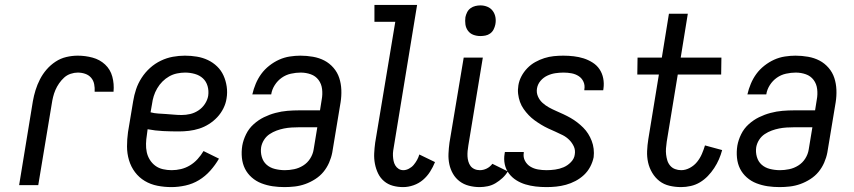

<svg xmlns="http://www.w3.org/2000/svg" viewBox="-20 -755 3484 783"><path d="M58 0 114 -342Q118 -365 125 -387.5Q132 -410 143 -431.5Q154 -453 170 -471.5Q186 -490 206.5 -503.5Q227 -517 250.5 -522.5Q274 -528 297 -528Q328 -528 357.5 -520Q387 -512 408.5 -492Q430 -472 438 -442.5Q446 -413 443 -381H366Q367 -397 364 -412Q361 -427 351.5 -438Q342 -449 327.5 -454Q313 -459 297 -459Q283 -459 268 -454Q253 -449 241.5 -438.5Q230 -428 221 -415Q212 -402 206 -388Q200 -374 196.5 -359.5Q193 -345 191 -331L136 0Z M679 8Q650 8 622 2.5Q594 -3 570.5 -17Q547 -31 530.5 -53Q514 -75 506 -102Q498 -129 498 -158Q498 -187 502 -216L523 -342Q527 -367 535 -391Q543 -415 557.5 -437.5Q572 -460 592 -478Q612 -496 636 -507.5Q660 -519 685 -523.5Q710 -528 734 -528Q759 -528 783 -524Q807 -520 828 -510Q849 -500 865.5 -484Q882 -468 891.5 -447Q901 -426 904.5 -402Q908 -378 904 -354Q901 -333 891 -313Q881 -293 866 -277Q851 -261 832 -249Q813 -237 792.5 -230.5Q772 -224 751 -221.5Q730 -219 709 -219Q677 -219 645 -220.5Q613 -222 582 -228L579 -205Q576 -187 575.5 -169Q575 -151 578.5 -134.5Q582 -118 591 -103.5Q600 -89 613.5 -79Q627 -69 644.5 -65Q662 -61 680 -61Q699 -61 718 -65.5Q737 -70 754.5 -80.5Q772 -91 786 -106.5Q800 -122 810 -139L873 -108Q858 -82 837.5 -59Q817 -36 791.5 -20.5Q766 -5 736.5 1.5Q707 8 679 8ZM721 -286Q738 -286 755.5 -290Q773 -294 789 -304.5Q805 -315 815.5 -331Q826 -347 829 -364Q832 -385 826.5 -404Q821 -423 807.5 -435.5Q794 -448 774.5 -453.5Q755 -459 735 -459Q719 -459 702 -455.5Q685 -452 670 -443.5Q655 -435 642.5 -422.5Q630 -410 621 -394.5Q612 -379 607 -363Q602 -347 600 -331L594 -297Q609 -293 625 -292Q641 -291 657 -290Q673 -289 689 -287.5Q705 -286 721 -286Z M1140 8Q1115 8 1091.5 4.5Q1068 1 1046 -7.5Q1024 -16 1006.5 -31.5Q989 -47 979 -67Q969 -87 966.5 -111.5Q964 -136 968 -161Q972 -184 983.5 -207.5Q995 -231 1014.5 -248.5Q1034 -266 1056.5 -277Q1079 -288 1103.5 -294.5Q1128 -301 1152 -303Q1176 -305 1200 -305H1285L1292 -349Q1296 -370 1293.5 -391.5Q1291 -413 1279 -429Q1267 -445 1247.5 -452Q1228 -459 1206 -459Q1187 -459 1166.5 -454.5Q1146 -450 1129 -438Q1112 -426 1100.5 -408Q1089 -390 1086 -370H1009Q1014 -392 1023 -413.5Q1032 -435 1045.5 -453.5Q1059 -472 1078 -487Q1097 -502 1118 -511.5Q1139 -521 1161.5 -524.5Q1184 -528 1205 -528Q1231 -528 1256.5 -523.5Q1282 -519 1303 -508Q1324 -497 1340 -478.5Q1356 -460 1363.5 -437Q1371 -414 1372 -388.5Q1373 -363 1369 -338L1335 -133Q1331 -112 1322 -91.5Q1313 -71 1299 -54Q1285 -37 1265.5 -24.5Q1246 -12 1225 -4.5Q1204 3 1182.5 5.5Q1161 8 1140 8ZM1142 -61Q1160 -61 1179.5 -65Q1199 -69 1216.5 -80Q1234 -91 1245 -108.5Q1256 -126 1259 -145L1274 -236H1200Q1185 -236 1169 -235Q1153 -234 1138 -231Q1123 -228 1108 -222.5Q1093 -217 1079.5 -208Q1066 -199 1057 -185Q1048 -171 1045 -155Q1042 -135 1047.5 -115.5Q1053 -96 1067 -83.5Q1081 -71 1101 -66Q1121 -61 1142 -61Z M1624 8Q1602 8 1582 2.5Q1562 -3 1546.5 -16Q1531 -29 1522 -47.5Q1513 -66 1509 -87Q1505 -108 1506 -129.5Q1507 -151 1510 -173L1592 -666H1507V-735H1681L1587 -162Q1585 -151 1583.5 -140.5Q1582 -130 1582.5 -119.5Q1583 -109 1585 -99Q1587 -89 1592 -80.5Q1597 -72 1605.5 -66.5Q1614 -61 1625 -61Q1636 -61 1647.5 -67Q1659 -73 1667 -82.5Q1675 -92 1681 -103Q1687 -114 1690 -125L1754 -94Q1746 -74 1734 -55Q1722 -36 1705 -21.5Q1688 -7 1666.5 0.5Q1645 8 1624 8Z M1936 8Q1914 8 1892.5 2.5Q1871 -3 1854.5 -15.5Q1838 -28 1827.5 -46Q1817 -64 1812.5 -85Q1808 -106 1809 -128.5Q1810 -151 1813 -173L1871 -520H1949L1890 -162Q1888 -151 1887 -139.5Q1886 -128 1886.5 -117.5Q1887 -107 1890 -96.5Q1893 -86 1899 -78Q1905 -70 1915 -65.5Q1925 -61 1937 -61Q1951 -61 1964.5 -67.5Q1978 -74 1988 -87L2051 -56Q2042 -41 2029 -29Q2016 -17 2001 -8Q1986 1 1969 4.5Q1952 8 1936 8ZM1939 -608Q1924 -608 1910.5 -613Q1897 -618 1888.5 -629.5Q1880 -641 1878 -655.5Q1876 -670 1878 -685Q1880 -695 1885 -705Q1890 -715 1899 -721.5Q1908 -728 1918.5 -730.5Q1929 -733 1939 -733Q1954 -733 1967.5 -727.5Q1981 -722 1989.5 -710.5Q1998 -699 2000.5 -684.5Q2003 -670 2000 -655Q1998 -645 1993 -635Q1988 -625 1979 -618.5Q1970 -612 1959.5 -610Q1949 -608 1939 -608Z M2209 8Q2186 8 2164.5 5.5Q2143 3 2123 -3Q2103 -9 2085.5 -20Q2068 -31 2055.5 -47.5Q2043 -64 2038.5 -85Q2034 -106 2038 -129L2039 -135H2116V-132Q2113 -114 2121 -99Q2129 -84 2143 -75.5Q2157 -67 2174 -64Q2191 -61 2209 -61Q2226 -61 2244 -63.5Q2262 -66 2278.5 -73Q2295 -80 2308.5 -94Q2322 -108 2324 -125Q2327 -143 2320 -158Q2313 -173 2301.5 -184.5Q2290 -196 2275.5 -203.5Q2261 -211 2246 -217.5Q2231 -224 2216 -231Q2201 -238 2187 -246.5Q2173 -255 2160 -264.5Q2147 -274 2136 -285.5Q2125 -297 2115.5 -310.5Q2106 -324 2100.5 -339.5Q2095 -355 2093 -372Q2091 -389 2094 -407Q2097 -426 2106.5 -444Q2116 -462 2130.5 -477Q2145 -492 2163 -502Q2181 -512 2200 -518Q2219 -524 2238.5 -526Q2258 -528 2277 -528Q2299 -528 2320 -525.5Q2341 -523 2360 -517Q2379 -511 2396.5 -500Q2414 -489 2425 -472.5Q2436 -456 2440 -435.5Q2444 -415 2441 -394L2440 -387H2363V-390Q2366 -407 2359.5 -421.5Q2353 -436 2340 -444.5Q2327 -453 2311 -456Q2295 -459 2278 -459Q2262 -459 2245 -456.5Q2228 -454 2212 -446.5Q2196 -439 2184.5 -425.5Q2173 -412 2170 -395Q2167 -378 2173.5 -362.5Q2180 -347 2192 -336Q2204 -325 2218.5 -317Q2233 -309 2248 -302.5Q2263 -296 2278 -289Q2293 -282 2307 -274Q2321 -266 2334 -256Q2347 -246 2358.5 -234.5Q2370 -223 2378.5 -209.5Q2387 -196 2393 -180.5Q2399 -165 2401 -148Q2403 -131 2401 -114Q2397 -94 2387 -75Q2377 -56 2361.5 -41.5Q2346 -27 2327 -17Q2308 -7 2288 -1.5Q2268 4 2248 6Q2228 8 2209 8Z M2758 8Q2733 8 2710 2.5Q2687 -3 2669.5 -16.5Q2652 -30 2640 -50Q2628 -70 2623 -92.5Q2618 -115 2619 -139Q2620 -163 2624 -188L2667 -451H2579L2580 -520H2679L2708 -699H2785L2756 -520H2922L2921 -451H2744L2699 -177Q2697 -163 2696 -150Q2695 -137 2696.5 -124.5Q2698 -112 2701.5 -100.5Q2705 -89 2713 -79.5Q2721 -70 2733 -65.5Q2745 -61 2758 -61Q2776 -61 2793.5 -70.5Q2811 -80 2823 -95Q2835 -110 2842.5 -127.5Q2850 -145 2855 -162L2925 -143Q2920 -124 2912 -105.5Q2904 -87 2892.5 -69.5Q2881 -52 2866.5 -37Q2852 -22 2834.5 -11.5Q2817 -1 2797 3.5Q2777 8 2758 8Z M3159 8Q3134 8 3110.5 4.5Q3087 1 3065 -7.5Q3043 -16 3025.5 -31.5Q3008 -47 2998 -67Q2988 -87 2985.5 -111.5Q2983 -136 2987 -161Q2991 -184 3002.5 -207.5Q3014 -231 3033.5 -248.5Q3053 -266 3075.5 -277Q3098 -288 3122.5 -294.5Q3147 -301 3171 -303Q3195 -305 3219 -305H3304L3311 -349Q3315 -370 3312.5 -391.5Q3310 -413 3298 -429Q3286 -445 3266.5 -452Q3247 -459 3225 -459Q3206 -459 3185.5 -454.5Q3165 -450 3148 -438Q3131 -426 3119.5 -408Q3108 -390 3105 -370H3028Q3033 -392 3042 -413.5Q3051 -435 3064.5 -453.5Q3078 -472 3097 -487Q3116 -502 3137 -511.5Q3158 -521 3180.5 -524.5Q3203 -528 3224 -528Q3250 -528 3275.5 -523.5Q3301 -519 3322 -508Q3343 -497 3359 -478.5Q3375 -460 3382.5 -437Q3390 -414 3391 -388.5Q3392 -363 3388 -338L3354 -133Q3350 -112 3341 -91.5Q3332 -71 3318 -54Q3304 -37 3284.5 -24.5Q3265 -12 3244 -4.5Q3223 3 3201.5 5.5Q3180 8 3159 8ZM3161 -61Q3179 -61 3198.5 -65Q3218 -69 3235.5 -80Q3253 -91 3264 -108.5Q3275 -126 3278 -145L3293 -236H3219Q3204 -236 3188 -235Q3172 -234 3157 -231Q3142 -228 3127 -222.5Q3112 -217 3098.5 -208Q3085 -199 3076 -185Q3067 -171 3064 -155Q3061 -135 3066.5 -115.5Q3072 -96 3086 -83.5Q3100 -71 3120 -66Q3140 -61 3161 -61Z"/></svg>

Font: Iosevka QP
Style: Italic
Weight: 400
Italic angle: -9°
Designer: Belleve Invis
Foundry: Belleve Invis
Version: Version 20.0.0; ttfautohint (v1.8.4)